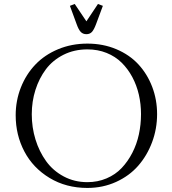

<svg xmlns="http://www.w3.org/2000/svg" viewBox="-20 -928 857 956"><path d="M58.1 -354Q58.1 -427.2 84 -492.7Q109.9 -558.1 156 -606.4Q202.1 -654.8 269.3 -682.9Q336.4 -710.9 415 -710.9Q493.2 -710.9 559.1 -683.1Q625 -655.3 669.2 -607.4Q713.4 -559.6 737.8 -495.6Q762.2 -431.6 762.2 -359.9Q762.2 -286.6 737.3 -220Q712.4 -153.3 668.2 -102.8Q624 -52.2 558.1 -22.2Q492.2 7.8 415 7.8Q309.1 7.8 226.8 -42Q144.5 -91.8 101.3 -173.8Q58.1 -255.9 58.1 -354ZM138.2 -358.9Q138.2 -293.5 156.7 -233.4Q175.3 -173.3 209.5 -125.7Q243.7 -78.1 297.1 -49.6Q350.6 -21 415 -21Q466.3 -21 510.5 -39.8Q554.7 -58.6 585.7 -91.3Q616.7 -124 638.9 -167.2Q661.1 -210.4 671.6 -259.3Q682.1 -308.1 682.1 -359.9Q682.1 -409.7 671.4 -456.5Q660.6 -503.4 638.7 -544.4Q616.7 -585.4 585.4 -616.2Q554.2 -647 510.5 -664.6Q466.8 -682.1 415 -682.1Q349.6 -682.1 296.1 -655.3Q242.7 -628.4 208.7 -583.3Q174.8 -538.1 156.5 -480.5Q138.2 -422.9 138.2 -358.9ZM328.1 -898.9 352.1 -908.2 410.2 -821.8 467.8 -908.2 492.2 -898.9 458 -807.1Q447.8 -779.8 437.5 -768.8Q427.2 -757.8 410.2 -757.8Q393.1 -757.8 382.3 -768.8Q371.6 -779.8 361.8 -807.1Z"/></svg>

Font: Dihjauti
Style: Regular
Weight: 400
Designer: T. Christopher White
Version: Version 3.0.0